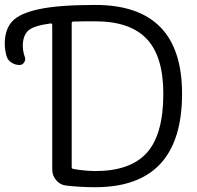

<svg xmlns="http://www.w3.org/2000/svg" viewBox="-129 -783 809 790"><path d="M-27.3 -549.8Q-22.5 -538.1 -29.3 -526.9Q-36.1 -515.6 -48.8 -515.6Q-66.4 -515.6 -81.5 -525.4Q-96.7 -535.2 -101.6 -550.8Q-109.4 -577.1 -109.4 -602.5Q-109.4 -662.1 -78.6 -695.3Q-47.9 -728.5 33.2 -745.6Q114.3 -762.7 262.7 -762.7Q620.1 -762.7 620.1 -397.5Q620.1 -12.7 262.7 -12.7Q202.1 -12.7 142.6 -19.5Q118.2 -22.5 102.1 -41.5Q85.9 -60.5 85.9 -85.9V-679.7Q85.9 -687.5 79.1 -686.5Q11.7 -677.7 -11.7 -658.2Q-35.2 -636.7 -35.2 -594.7Q-35.2 -572.3 -27.3 -549.8ZM172.9 -694.3Q166 -694.3 166 -687.5V-95.7Q166 -88.9 172.9 -87.9Q214.8 -80.1 262.7 -79.1Q407.2 -79.1 475.1 -154.3Q543 -229.5 543 -397.5Q543 -550.8 474.6 -623Q406.2 -695.3 262.7 -695.3Q202.1 -695.3 172.9 -694.3Z"/></svg>

Font: Gen Jyuu Gothic Normal
Style: Regular
Weight: 300
Designer: [Source Han Sans]
Ryoko NISHIZUKA  (kana & ideographs); Paul D. Hunt (Latin, Greek & Cyrillic); Wenlong ZHANG  (bopomofo
Version: Version 1.002.20150607